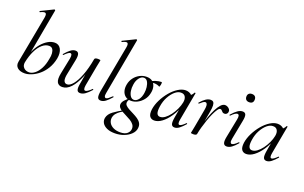

<svg xmlns="http://www.w3.org/2000/svg" viewBox="-108 -1231 3199 2018"><g transform="rotate(20 1491.5 -222.5)"><path d="M149 13Q96 13 68 -12Q40 -37 48 -80L147 -610Q154 -649 140 -658.5Q126 -668 81 -646Q77 -645 75 -651Q73 -657 77 -658L214 -725Q219 -727 223 -723Q227 -719 226 -717L113 -96Q107 -60 129 -36.5Q151 -13 189 -13Q220 -13 251.5 -37.5Q283 -62 307.5 -108Q332 -154 343 -220Q351 -255 348.5 -283.5Q346 -312 333.5 -329.5Q321 -347 294 -347Q255 -347 218.5 -315.5Q182 -284 155 -227.5Q128 -171 113 -96L106 -116Q115 -173 137.5 -224.5Q160 -276 192.5 -315Q225 -354 263 -376.5Q301 -399 340 -399Q387 -399 409 -357.5Q431 -316 419 -251Q406 -186 376 -136.5Q346 -87 306.5 -54Q267 -21 225.5 -4Q184 13 149 13Z M569 13Q527 13 511 -18.5Q495 -50 509 -119L545 -297Q550 -327 545.5 -339.5Q541 -352 529 -352Q519 -352 503 -340Q487 -328 468 -309Q464 -305 460 -309Q456 -313 460 -317Q493 -355 519.5 -375Q546 -395 573 -395Q599 -395 608 -373Q617 -351 606 -297L574 -138Q562 -83 571.5 -57Q581 -31 608 -31Q639 -31 672.5 -71.5Q706 -112 736 -189Q766 -266 786 -377L800 -376Q781 -259 745.5 -171.5Q710 -84 665 -35.5Q620 13 569 13ZM768 9Q741 9 733.5 -13Q726 -35 735 -84L786 -377Q789 -394 826 -394Q842 -394 847 -392Q852 -390 852 -387Q852 -384 847 -361Q842 -338 837 -312L796 -89Q787 -33 812 -33Q823 -33 840 -44.5Q857 -56 878 -77Q881 -81 885 -76.5Q889 -72 886 -69Q851 -29 823 -10Q795 9 768 9Z M999 9Q970 9 963 -14Q956 -37 965 -89L1062 -610Q1069 -649 1055.5 -658.5Q1042 -668 998 -646Q994 -645 991.5 -651Q989 -657 993 -658L1130 -725Q1135 -727 1139 -723Q1143 -719 1142 -717L1027 -89Q1021 -59 1026 -46.5Q1031 -34 1042 -34Q1053 -34 1068.5 -46Q1084 -58 1104 -77Q1108 -81 1112 -77Q1116 -73 1112 -69Q1080 -32 1053 -11.5Q1026 9 999 9Z M1255 281Q1201 281 1165 264.5Q1129 248 1113.5 221Q1098 194 1104 163Q1113 119 1159.5 85Q1206 51 1267 18L1274 26Q1252 39 1229.5 55Q1207 71 1191 90.5Q1175 110 1170 138Q1166 170 1181.5 196Q1197 222 1229 237Q1261 252 1304 252Q1357 252 1383 229Q1409 206 1410 175Q1411 148 1395.5 128Q1380 108 1355.5 93Q1331 78 1303.5 65Q1276 52 1252.5 38Q1229 24 1216.5 6.5Q1204 -11 1208 -34Q1213 -57 1233.5 -78Q1254 -99 1284 -123L1294 -115Q1283 -110 1274.5 -97.5Q1266 -85 1264 -72Q1261 -50 1276 -34.5Q1291 -19 1315.5 -6Q1340 7 1368 21Q1396 35 1420.5 51.5Q1445 68 1458.5 91Q1472 114 1468 146Q1464 184 1433.5 214.5Q1403 245 1356.5 263Q1310 281 1255 281ZM1299 -98Q1259 -98 1234 -118.5Q1209 -139 1200 -172.5Q1191 -206 1199 -246Q1207 -288 1232 -321Q1257 -354 1293 -373Q1329 -392 1369 -392Q1411 -392 1435.5 -372Q1460 -352 1468.5 -319Q1477 -286 1468 -246Q1459 -201 1432.5 -168Q1406 -135 1371 -116.5Q1336 -98 1299 -98ZM1324 -118Q1351 -118 1374 -146.5Q1397 -175 1404 -224Q1409 -256 1405 -290Q1401 -324 1386.5 -348.5Q1372 -373 1345 -373Q1317 -373 1293.5 -342.5Q1270 -312 1264 -266Q1258 -229 1263.5 -195Q1269 -161 1284.5 -139.5Q1300 -118 1324 -118ZM1407 -346 1406 -353Q1436 -372 1471 -383Q1506 -394 1534 -394Q1539 -394 1539.5 -385Q1540 -376 1537.5 -365Q1535 -354 1532 -346Q1529 -338 1526 -340Q1503 -354 1469.5 -355.5Q1436 -357 1407 -346Z M1598 13Q1565 13 1547.5 -11Q1530 -35 1537 -91Q1545 -144 1572 -198Q1599 -252 1637.5 -298Q1676 -344 1720 -371.5Q1764 -399 1804 -399Q1823 -399 1842 -392Q1861 -385 1874.5 -369.5Q1888 -354 1890 -328L1842 -357Q1856 -359 1873 -373.5Q1890 -388 1898 -407Q1900 -410 1905.5 -408.5Q1911 -407 1910 -405L1852 -89Q1842 -34 1865 -34Q1876 -34 1892.5 -46Q1909 -58 1928 -77Q1931 -80 1935 -76Q1939 -72 1936 -69Q1904 -32 1877 -11.5Q1850 9 1824 9Q1797 9 1789 -13.5Q1781 -36 1790 -89L1814 -229L1832 -246Q1805 -168 1765.5 -109.5Q1726 -51 1682.5 -19Q1639 13 1598 13ZM1643 -44Q1670 -44 1698 -64.5Q1726 -85 1751.5 -119Q1777 -153 1795.5 -193Q1814 -233 1821 -269Q1829 -309 1814.5 -334.5Q1800 -360 1765 -359Q1732 -359 1699 -331Q1666 -303 1640 -255.5Q1614 -208 1605 -147Q1597 -93 1607 -68.5Q1617 -44 1643 -44Z M2072 -9 2062 -10Q2071 -57 2085 -110Q2099 -163 2117 -213.5Q2135 -264 2156 -305Q2177 -346 2199.5 -370.5Q2222 -395 2246 -395Q2260 -395 2274.5 -387.5Q2289 -380 2298 -367Q2307 -354 2304 -338Q2302 -325 2292.5 -316Q2283 -307 2268 -307Q2253 -307 2244.5 -315Q2236 -323 2229.5 -331Q2223 -339 2212 -339Q2199 -339 2183 -316Q2167 -293 2150 -256Q2133 -219 2117.5 -174.5Q2102 -130 2090 -86.5Q2078 -43 2072 -9ZM2033 8Q2017 8 2012 6Q2007 4 2007 1Q2007 -2 2012.5 -26Q2018 -50 2022 -74L2058 -271Q2064 -304 2062.5 -321Q2061 -338 2055 -345.5Q2049 -353 2040 -353Q2028 -353 2012.5 -341.5Q1997 -330 1981 -315Q1978 -312 1974 -316Q1970 -320 1973 -323Q2005 -360 2032 -377.5Q2059 -395 2085 -395Q2104 -395 2114.5 -384Q2125 -373 2126.5 -347Q2128 -321 2120 -276L2072 -9Q2069 8 2033 8Z M2407 9Q2380 9 2371.5 -13.5Q2363 -36 2374 -89L2415 -297Q2426 -353 2398 -353Q2387 -353 2370 -341.5Q2353 -330 2333 -309Q2330 -305 2325.5 -309.5Q2321 -314 2325 -317Q2360 -357 2388 -376Q2416 -395 2442 -395Q2470 -395 2478 -373Q2486 -351 2476 -302L2435 -89Q2429 -59 2434 -46.5Q2439 -34 2450 -34Q2461 -34 2477.5 -45.5Q2494 -57 2513 -76Q2517 -80 2521 -75.5Q2525 -71 2521 -68Q2489 -30 2461.5 -10.5Q2434 9 2407 9ZM2471 -509Q2449 -509 2436.5 -521Q2424 -533 2424 -556Q2424 -577 2436.5 -589Q2449 -601 2471 -601Q2494 -601 2506 -589Q2518 -577 2518 -556Q2518 -509 2471 -509Z M2627 13Q2594 13 2576.5 -11Q2559 -35 2566 -91Q2574 -144 2601 -198Q2628 -252 2666.5 -298Q2705 -344 2749 -371.5Q2793 -399 2833 -399Q2852 -399 2871 -392Q2890 -385 2903.5 -369.5Q2917 -354 2919 -328L2871 -357Q2885 -359 2902 -373.5Q2919 -388 2927 -407Q2929 -410 2934.5 -408.5Q2940 -407 2939 -405L2881 -89Q2871 -34 2894 -34Q2905 -34 2921.5 -46Q2938 -58 2957 -77Q2960 -80 2964 -76Q2968 -72 2965 -69Q2933 -32 2906 -11.5Q2879 9 2853 9Q2826 9 2818 -13.5Q2810 -36 2819 -89L2843 -229L2861 -246Q2834 -168 2794.5 -109.5Q2755 -51 2711.5 -19Q2668 13 2627 13ZM2672 -44Q2699 -44 2727 -64.5Q2755 -85 2780.5 -119Q2806 -153 2824.5 -193Q2843 -233 2850 -269Q2858 -309 2843.5 -334.5Q2829 -360 2794 -359Q2761 -359 2728 -331Q2695 -303 2669 -255.5Q2643 -208 2634 -147Q2626 -93 2636 -68.5Q2646 -44 2672 -44Z"/></g></svg>

Font: Cormorant Light Medium
Style: Italic
Weight: 500
Italic angle: -10°
Version: Version 4.000